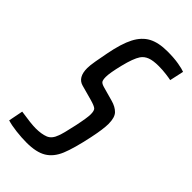

<svg xmlns="http://www.w3.org/2000/svg" viewBox="-241 -756 823 823"><g transform="rotate(45 171.0 -344.0)"><path d="M-19 -7 -6 -73Q58 -63 85 -63Q120 -63 143 -72Q166 -81 177 -113Q185 -134 197.5 -192.5Q210 -251 210 -272Q210 -294 202.5 -301Q195 -308 167 -316L98 -335Q59 -346 59 -402Q59 -418 64 -447Q69 -476 75 -506Q89 -579 110 -619.5Q131 -660 164.5 -678Q198 -696 252 -696Q292 -696 320.5 -691Q349 -686 361 -681L347 -617Q339 -619 316 -622Q293 -625 270 -625Q236 -625 216.5 -617.5Q197 -610 186 -594Q170 -570 156 -513Q142 -456 142 -432Q142 -413 147 -406Q152 -399 171 -394L232 -377Q261 -369 277 -352.5Q293 -336 293 -297Q293 -266 280 -204Q262 -119 244 -75.5Q226 -32 193 -12Q160 8 101 8Q71 8 37 4Q3 0 -19 -7Z"/></g></svg>

Font: Saira Ultra Condensed Medium
Style: Italic
Weight: 500
Width: 1
Italic angle: -12°
Designer: Hector Gatti with collaboration of the Omnibus-Type team
Foundry: Omnibus-Type
Version: Version 1.001; ttfautohint (v1.8)